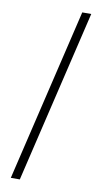

<svg xmlns="http://www.w3.org/2000/svg" viewBox="-107 -880 581 1093"><g transform="rotate(10 183.5 -334.0)"><path d="M276 -833 39 165H91L328 -833Z"/></g></svg>

Font: Noto Sans Devanagari ExtraCondensed Light
Style: Regular
Weight: 300
Width: 2
Designer: Jelle Bosma - Monotype Design Team
Foundry: Monotype Imaging Inc.
Version: Version 2.004